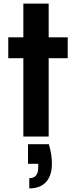

<svg xmlns="http://www.w3.org/2000/svg" viewBox="-20 -760 428 1069"><path d="M252 43H136V152H193V170C193 212 177 232 143 232V289C227 289 269 237 269 151C269 119 264 83 252 43ZM26 -436H110V0H251V-436H357V-552H251V-740H110V-552H26Z"/></svg>

Font: Malmofest SemiBold
Style: Regular
Weight: 600
Designer: Jonny Pinhorn (Poppins), Kolossal
Version: Version 1.004;Glyphs 3.1.2 (3151)